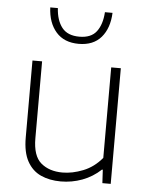

<svg xmlns="http://www.w3.org/2000/svg" viewBox="-56 -840 695 894"><g transform="rotate(5 292.0 -392.5)"><path d="M261.5 9Q208.5 9 168 -9.5Q127.5 -28 104.5 -69.8Q81.5 -111.5 81.5 -180.5V-540.5H126.5V-181.5Q126.5 -98.5 165.2 -65.8Q204 -33 266 -33Q312 -33 362 -52.8Q412 -72.5 449.5 -117.5V-540.5H494.5V0H455.5L452 -62.5H448Q410 -27 361.8 -9Q313.5 9 261.5 9ZM289 -636.5Q220.5 -636.5 183 -679.5Q145.5 -722.5 142.5 -794H178Q181.5 -736.5 207.8 -703.2Q234 -670 289 -670Q344 -670 369.2 -703.2Q394.5 -736.5 398 -794H433.5Q430.5 -722 393.8 -679.2Q357 -636.5 289 -636.5Z"/></g></svg>

Font: Encode Sans Semi Expanded ExtraLight
Style: Regular
Weight: 200
Width: 6
Designer: Multiple Designers
Foundry: Impallari Type
Version: Version 3.000; ttfautohint (v1.8.3) -l 8 -r 50 -G 200 -x 14 